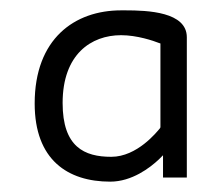

<svg xmlns="http://www.w3.org/2000/svg" viewBox="-20 -711 421 371"><path d="M47 -511C47 -402 111 -360 193 -360C235 -360 270 -387 287 -403L295 -411V-368H341V-639C341 -688 266 -691 222 -691H214C124 -691 47 -636 47 -511ZM101 -512C101 -606 156 -643 214 -643C245 -643 277 -632 287 -628L290 -627V-465L289 -463C283 -456 245 -408 195 -408C143 -408 101 -427 101 -512Z"/></svg>

Font: Charger Sport
Style: LitExt
Weight: 300
Designer: Jasper
Foundry: Cannot Into Space Fonts
Version: Version 1.1